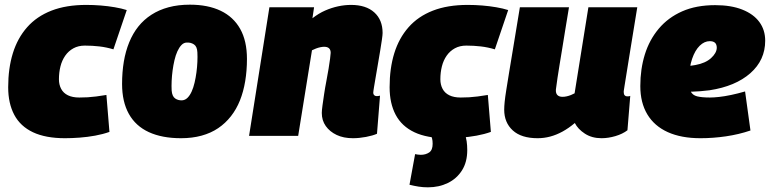

<svg xmlns="http://www.w3.org/2000/svg" viewBox="-20 -581 3292 821"><path d="M258 10Q175 10 121 -15.5Q67 -41 41 -90Q15 -139 15 -208Q15 -289 35 -353.5Q55 -418 96 -464.5Q137 -511 200 -535.5Q263 -560 349 -560Q380 -560 411 -557.5Q442 -555 471 -550Q500 -545 522 -538L465 -370Q435 -379 405 -382.5Q375 -386 343 -386Q315 -386 294 -374.5Q273 -363 259 -343Q245 -323 238.5 -297Q232 -271 232 -242Q232 -219 241.5 -201Q251 -183 270.5 -173.5Q290 -164 319 -164Q338 -164 355 -165Q372 -166 391.5 -168.5Q411 -171 435 -175L448 -17Q420 -7 387 -1Q354 5 320.5 7.5Q287 10 258 10Z M754 10Q673 10 616.5 -16Q560 -42 531 -94Q502 -146 502 -222Q502 -273 509.5 -317.5Q517 -362 532.5 -400Q548 -438 571.5 -467.5Q595 -497 627.5 -518Q660 -539 701 -550Q742 -561 792 -561Q869 -561 923.5 -535Q978 -509 1007 -457.5Q1036 -406 1036 -329Q1036 -279 1028.5 -234Q1021 -189 1006 -151.5Q991 -114 967.5 -84Q944 -54 913 -33Q882 -12 842 -1Q802 10 754 10ZM759 -152Q772 -153 782 -163Q792 -173 799.5 -189.5Q807 -206 812 -227.5Q817 -249 820 -271.5Q823 -294 824 -316.5Q825 -339 824 -357Q823 -382 809.5 -391Q796 -400 779 -399Q766 -399 756 -388.5Q746 -378 738.5 -361.5Q731 -345 726 -323.5Q721 -302 718 -279.5Q715 -257 714 -235Q713 -213 714 -194Q716 -169 729 -160Q742 -151 759 -152Z M1132 -550H1323L1316 -503Q1343 -524 1370.5 -536Q1398 -548 1426 -554Q1454 -560 1481 -560Q1545 -560 1580.5 -528Q1616 -496 1616 -440Q1616 -432 1613 -411Q1610 -390 1605.5 -363Q1601 -336 1596 -307Q1591 -278 1586.5 -251.5Q1582 -225 1579 -207Q1576 -189 1576 -184Q1576 -178 1580 -174Q1584 -170 1591 -170Q1594 -170 1598 -170.5Q1602 -171 1605 -172L1592 -9Q1574 -1 1545 4.5Q1516 10 1489 10Q1449 10 1419.5 -4Q1390 -18 1373 -42Q1356 -66 1356 -98Q1356 -109 1359 -130.5Q1362 -152 1366 -179Q1370 -206 1375.5 -234Q1381 -262 1385 -287Q1389 -312 1391.5 -330.5Q1394 -349 1394 -355Q1394 -368 1387 -374.5Q1380 -381 1366 -381Q1359 -381 1349.5 -379Q1340 -377 1331 -373.5Q1322 -370 1314 -366L1255 0H1045Z M1889 10Q1806 10 1752 -15.5Q1698 -41 1672 -90Q1646 -139 1646 -208Q1646 -289 1666 -353.5Q1686 -418 1727 -464.5Q1768 -511 1831 -535.5Q1894 -560 1980 -560Q2011 -560 2042 -557.5Q2073 -555 2102 -550Q2131 -545 2153 -538L2096 -370Q2066 -379 2036 -382.5Q2006 -386 1974 -386Q1946 -386 1925 -374.5Q1904 -363 1890 -343Q1876 -323 1869.5 -297Q1863 -271 1863 -242Q1863 -219 1872.5 -201Q1882 -183 1901.5 -173.5Q1921 -164 1950 -164Q1969 -164 1986 -165Q2003 -166 2022.5 -168.5Q2042 -171 2066 -175L2079 -17Q2051 -7 2018 -1Q1985 5 1951.5 7.5Q1918 10 1889 10ZM1731 209 1755 78Q1760 79 1766.5 80Q1773 81 1779 81Q1800 81 1815 71Q1830 61 1830 34Q1830 20 1827.5 11Q1825 2 1820 -8L1967 -9Q1973 6 1975.5 23.5Q1978 41 1978 61Q1978 112 1955.5 147.5Q1933 183 1895 201.5Q1857 220 1810 220Q1789 220 1770 217Q1751 214 1731 209Z M2279 10Q2209 10 2172.5 -23.5Q2136 -57 2136 -112Q2136 -126 2138 -146Q2140 -166 2145 -197Q2150 -228 2157.5 -274.5Q2165 -321 2176.5 -389Q2188 -457 2203 -550H2413Q2404 -497 2397 -453Q2390 -409 2384 -372.5Q2378 -336 2373 -305.5Q2368 -275 2364 -248.5Q2360 -222 2357 -198Q2356 -182 2363.5 -174.5Q2371 -167 2385 -167Q2394 -167 2403 -169Q2412 -171 2421 -174.5Q2430 -178 2437 -182L2496 -550H2705Q2688 -445 2677 -378Q2666 -311 2660 -272.5Q2654 -234 2651 -216.5Q2648 -199 2647.5 -194Q2647 -189 2647 -188Q2647 -178 2651 -173.5Q2655 -169 2661 -169Q2663 -169 2666.5 -169Q2670 -169 2675 -171L2663 -24Q2642 -8 2611.5 1Q2581 10 2552 10Q2511 10 2481 -9.5Q2451 -29 2438 -55Q2412 -33 2385.5 -18.5Q2359 -4 2332.5 3Q2306 10 2279 10Z M2888 -299Q2900 -297 2919 -298.5Q2938 -300 2954 -303Q2997 -311 3020.5 -332.5Q3044 -354 3045 -376Q3045 -391 3037.5 -398Q3030 -405 3015 -405Q2992 -405 2972 -385.5Q2952 -366 2939.5 -329.5Q2927 -293 2926 -242Q2925 -208 2933 -191Q2941 -174 2961 -169Q2981 -164 3016 -164Q3032 -164 3055 -166.5Q3078 -169 3106.5 -175Q3135 -181 3166 -190L3189 -23Q3139 -6 3084 2Q3029 10 2975 10Q2893 10 2835.5 -16Q2778 -42 2748 -92Q2718 -142 2718 -213Q2718 -286 2737.5 -348.5Q2757 -411 2797 -458.5Q2837 -506 2897 -532.5Q2957 -559 3038 -559Q3106 -559 3154 -540Q3202 -521 3227 -487Q3252 -453 3252 -407Q3252 -324 3188.5 -268Q3125 -212 3014 -195Q2974 -190 2940.5 -189Q2907 -188 2876 -192Z"/></svg>

Font: Georama ExtraCondensed Thin Black
Style: Italic
Weight: 900
Italic angle: -9°
Version: Version 1.001